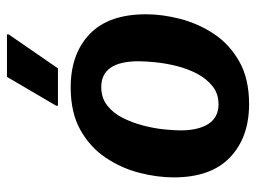

<svg xmlns="http://www.w3.org/2000/svg" viewBox="-114 -626 752 565"><g transform="rotate(-90 262.5 -344.0)"><path d="M238.3 12.5Q140 12.5 81.2 -43.8Q22.5 -100 22.5 -209.2Q22.5 -258.3 36.2 -311.2Q50 -364.2 80.8 -410Q111.7 -455.8 162.5 -484.2Q213.3 -512.5 287.5 -512.5Q385.8 -512.5 444.2 -456.7Q502.5 -400.8 502.5 -290.8Q502.5 -242.5 488.8 -189.6Q475 -136.7 444.6 -90.8Q414.2 -45 363.3 -16.2Q312.5 12.5 238.3 12.5ZM237.5 -77.5Q269.2 -77.5 291.2 -95.4Q313.3 -113.3 327.9 -141.2Q342.5 -169.2 350.4 -201.2Q358.3 -233.3 361.2 -262.9Q364.2 -292.5 364.2 -312.5Q364.2 -422.5 288.3 -422.5Q256.7 -422.5 234.2 -405Q211.7 -387.5 197.5 -359.2Q183.3 -330.8 175 -298.8Q166.7 -266.7 163.8 -237.5Q160.8 -208.3 160.8 -189.2Q160.8 -136.7 180 -107.1Q199.2 -77.5 237.5 -77.5ZM233.3 -550V-555L318.3 -700H443.3V-695L343.3 -550Z"/></g></svg>

Font: Familjen Grotesk GF
Style: Bold Italic
Weight: 700
Designer: Anders Wikstroem, Jonas Baeckman, Matilda Gysing, Kristian Moeller
Foundry: Familjen STHML AB
Version: Version 2.000; Beta; Release 4; Build 6